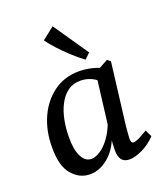

<svg xmlns="http://www.w3.org/2000/svg" viewBox="-123 -729 714 824"><g transform="rotate(-20 234.0 -317.0)"><path d="M148 9Q100 9 66 -31Q32 -71 33 -156Q33 -231 60.5 -291.5Q88 -352 137.5 -387.5Q187 -423 252 -423Q281 -423 308.5 -416.5Q336 -410 359 -399L339 -332Q321 -360 296 -371.5Q271 -383 245 -383Q210 -383 185.5 -364.5Q161 -346 145.5 -315Q130 -284 123 -247Q116 -210 116 -173Q115 -117 131 -84Q147 -51 176 -51Q194 -51 216.5 -65.5Q239 -80 259 -107Q279 -134 293 -171L305 -164Q287 -77 243 -34Q199 9 148 9ZM329 7Q305 7 293.5 -7.5Q282 -22 282 -52Q282 -63 283 -80.5Q284 -98 286 -125L319 -393L383 -428L397 -416L362 -131Q361 -118 359.5 -101Q358 -84 358 -75Q358 -56 370 -56Q379 -56 394.5 -63.5Q410 -71 435 -86L450 -55Q423 -26 388.5 -9.5Q354 7 329 7ZM322 -484 297 -460Q271 -479 244 -504Q217 -529 194 -554Q171 -579 157 -599L213 -643Z"/></g></svg>

Font: Rasa
Style: Italic
Weight: 400
Italic angle: -7.10001°
Designer: Anna Giedrys (Yrsa+Rasa design), David Brezina (Yrsa art-direction, Rasa art-direction, design)
Foundry: Rosetta Type Foundry
Version: Version 2.004